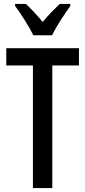

<svg xmlns="http://www.w3.org/2000/svg" viewBox="-20 -960 436 980"><path d="M150 -780H246C267 -825 310 -889 339 -930V-940H285C253 -909 231 -888 198 -848C169 -883 136 -918 112 -940H57V-930C90 -885 130 -822 150 -780ZM247 0V-626H383V-714H12V-626H148V0Z"/></svg>

Font: Noto Sans Gujarati ExtraCondensed Medium
Style: Regular
Weight: 500
Width: 2
Designer: Jelle Bosma - Monotype Design Team, Universal Thirst
Foundry: Monotype Imaging Inc.
Version: Version 2.106